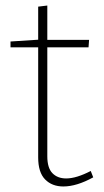

<svg xmlns="http://www.w3.org/2000/svg" viewBox="-20 -667 375 694"><path d="M209 7Q168 7 143 -18.5Q118 -44 118 -98V-505L126 -496H18V-517L126 -524L118 -515V-643L151 -647V-515L143 -523H302L300 -496H143L151 -505V-102Q151 -60 169.5 -41Q188 -22 219 -22Q238 -22 260.5 -29Q283 -36 308 -49L317 -26Q257 7 209 7Z"/></svg>

Font: Bitter Thin ExtraLight
Style: Regular
Weight: 250
Version: Version 2.002